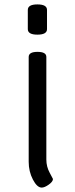

<svg xmlns="http://www.w3.org/2000/svg" viewBox="-20 -840 340 870"><path d="M190 -582V-117Q190 -85 205 -57.5Q220 -30 220 -29Q220 -17 201 -3.5Q182 10 169 10Q148 10 129 -26.5Q110 -63 110 -107V-582Q110 -605 150 -605Q190 -605 190 -582ZM193 -795V-708Q193 -683 149.5 -683Q106 -683 106 -708V-795Q106 -820 149.5 -820Q193 -820 193 -795Z"/></svg>

Font: Offside
Style: Regular
Weight: 400
Designer: Eduardo Rodriguez Tunni
Foundry: Eduardo Rodriguez Tunni
Version: Version 1.001